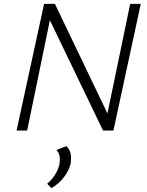

<svg xmlns="http://www.w3.org/2000/svg" viewBox="-20 -678 765 997"><path d="M711 -658 569 0H515L239 -573L121 0H66L209 -658H265L538 -89L656 -658ZM225 276Q255 251 273 217Q291 183 291 150Q291 118 273 101L324 81Q349 102 349 144Q349 153 347 171Q339 207 312 242Q285 277 247 299Z"/></svg>

Font: Ysabeau Semilight
Style: Italic
Weight: 300
Italic angle: -12°
Designer: Christian Thalmann (Catharsis Fonts)
Version: Version 0.003